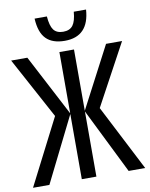

<svg xmlns="http://www.w3.org/2000/svg" viewBox="-101 -991 827 1062"><g transform="rotate(-10 312.0 -460.0)"><path d="M0 -714H91L271 -370V-714H353V-370L533 -714H623L437 -370L627 0H534L353 -366V0H271V-366L89 0H-3L186 -370ZM312 -770Q243 -770 207.5 -806Q172 -842 168 -920H237Q241 -867 258 -844Q275 -821 312 -821Q349 -821 366.5 -844.5Q384 -868 388 -920H457Q447 -770 312 -770Z"/></g></svg>

Font: Noto Sans UI Cond
Style: Regular
Weight: 400
Width: 3
Designer: Monotype Design Team
Foundry: Monotype Imaging Inc.
Version: Version 1.001